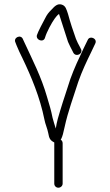

<svg xmlns="http://www.w3.org/2000/svg" viewBox="-20 -835 515 895"><path d="M190 -660C197.3 -685.6 221.2 -729.1 234 -747C237.2 -751.5 247.2 -764.8 255 -770C256.3 -766.7 257.7 -762.7 259 -758C271 -722 285.4 -674.7 297 -640C303.5 -624.4 309.8 -613.3 317 -599L322 -589C334.7 -566.8 369.5 -585 357 -607L352 -617C345.4 -628.8 339.5 -640.3 334 -654C321.9 -687.3 306.5 -733.7 297 -770C289.5 -791.5 286.5 -807.6 268 -813.5C247.3 -820.1 233.3 -804.1 222 -792C206 -776 199.6 -768.3 190 -749C182.1 -734.5 156.3 -686 152 -671C146.1 -647.6 183.7 -634.7 190 -660ZM272 21V-167C272 -174.3 269 -180 263 -184C264.3 -185.3 265.3 -187 266 -189C270.7 -198.3 275.7 -216 281 -242C297.2 -317.2 323 -384.1 345 -454C362.8 -504.5 382.4 -545.6 406 -594L424 -632C435.7 -655.3 398.5 -671.2 389 -649L370 -610C347 -561.4 326.6 -518.4 308 -467C293.7 -420.3 275.5 -369.8 262 -324C253.5 -297 244.3 -266.4 240 -236C236.1 -247.8 228.3 -272.7 225 -286C216.9 -326.4 211.8 -340.4 199 -384C172.5 -476.8 130.6 -557.6 93 -639L87 -652C77.7 -676.9 40.5 -660 52 -637L57 -624C67.9 -598.5 70.7 -591.6 85 -563C125.5 -478.3 166.3 -381.7 187 -278C190.9 -256.4 201 -235.9 205 -214C209.1 -189.6 214.2 -180.4 233 -171V21C233 31.6 241.4 40 252 40C262.6 40 272 31.6 272 21Z"/></svg>

Font: Just Breathe
Style: Regular
Weight: 400
Foundry: Cannot Into Space Fonts
Version: Version 0.72